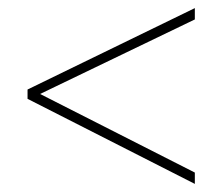

<svg xmlns="http://www.w3.org/2000/svg" viewBox="-20 -590 549 474"><path d="M461 -136V-164L79 -358L461 -542V-570L48 -369V-346Z"/></svg>

Font: Noto Sans Sinhala SemiCondensed Thin
Style: Regular
Weight: 100
Width: 4
Designer: Jelle Bosma - Monotype Design Team
Foundry: Monotype Imaging Inc.
Version: Version 2.006